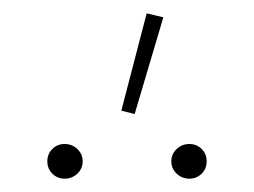

<svg xmlns="http://www.w3.org/2000/svg" viewBox="-20 -772 381 288"><path d="M162 -606 200 -752 225 -746 182 -601ZM51 -530Q51 -541 58.5 -548.5Q66 -556 77 -556Q88 -556 96 -548.5Q104 -541 104 -530Q104 -519 96 -511.5Q88 -504 77 -504Q66 -504 58.5 -511.5Q51 -519 51 -530ZM237 -530Q237 -541 245 -548.5Q253 -556 264 -556Q275 -556 282.5 -548.5Q290 -541 290 -530Q290 -519 282.5 -511.5Q275 -504 264 -504Q253 -504 245 -511.5Q237 -519 237 -530Z"/></svg>

Font: Ysabeau SC Extralight
Style: Regular
Weight: 200
Designer: Christian Thalmann (Catharsis Fonts)
Version: Version 0.003